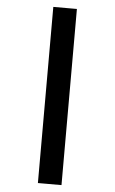

<svg xmlns="http://www.w3.org/2000/svg" viewBox="-63 -802 636 1062"><g transform="rotate(5 254.5 -271.0)"><path d="M189 -760H320V218H189Z"/></g></svg>

Font: Noto Sans Hebrew Thin Black
Style: Regular
Weight: 900
Version: Version 3.001